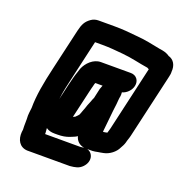

<svg xmlns="http://www.w3.org/2000/svg" viewBox="-150 -805 1091 1138"><g transform="rotate(20 395.0 -235.5)"><path d="M692 -94 785 -499C788 -512 790 -523 789 -532C793 -573 775 -606 739 -615C738 -616 738 -617 736 -618C716 -629 704 -632 676 -636C625 -646 577 -657 521 -661C471 -666 432 -670 379 -670H279C263 -670 247 -666 233 -656C203 -635 192 -613 182 -571L122 -310C99 -211 83 -126 83 -47L81 -31C79 -20 79 -7 78 3C80 31 77 64 79 90V92C79 97 77 102 77 107C73 155 95 196 144 199H413C446 196 470 192 491 170C530 129 514 79 476 69H508C519 68 530 67 542 64L555 62C562 61 570 59 576 58C611 51 646 24 660 -7C667 -19 674 -32 678 -46C681 -61 688 -76 692 -94ZM262 49H281C309 49 334 45 356 36C369 30 387 25 398 16C405 43 424 63 456 68C449 68 442 71 434 71H211C212 59 209 48 209 36V34C223 44 240 49 262 49ZM433 -315C429 -306 426 -298 424 -291L410 -228C410 -227 408 -225 407 -223C402 -208 394 -190 388 -175L382 -157C377 -142 369 -124 364 -109C359 -101 350 -93 344 -87C341 -86 337 -84 331 -81L371 -254C375 -270 378 -285 382 -298C383 -304 385 -310 387 -315ZM614 -379C622 -414 600 -443 565 -443H376C329 -443 290 -403 274 -364C271 -355 272 -356 267 -342C258 -318 249 -282 242 -253L219 -153C225 -203 236 -250 250 -310L303 -542H349C397 -542 433 -538 478 -534C538 -529 591 -514 646 -506C649 -505 652 -502 657 -500L564 -94C561 -81 558 -74 555 -63C547 -62 540 -59 533 -59H529V-64C536 -122 540 -183 548 -240C550 -257 550 -276 554 -293C555 -300 555 -308 554 -317C581 -324 607 -348 614 -379Z"/></g></svg>

Font: Electronic
Style: SuThkIt
Weight: 900
Version: Version 1.011